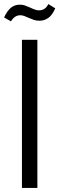

<svg xmlns="http://www.w3.org/2000/svg" viewBox="-53 -925 292 945"><path d="M55 -729H131V0H55ZM86 -838Q76 -843 66 -846.5Q56 -850 47 -850Q19 -850 1 -820L-33 -839Q-17 -873 1.5 -887.5Q20 -902 44 -902Q58 -902 68.5 -898.5Q79 -895 97 -887Q123 -874 139 -874Q170 -874 185 -905L219 -884Q204 -850 184.5 -836.5Q165 -823 142 -823Q126 -823 114 -827Q102 -831 86 -838Z"/></svg>

Font: Mona Sans Condensed
Style: Regular
Weight: 400
Width: 3
Designer: Deni Anggara
Foundry: GitHub
Version: Version 2.000